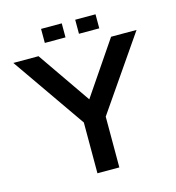

<svg xmlns="http://www.w3.org/2000/svg" viewBox="-120 -930 948 1032"><g transform="rotate(-15 354.5 -414.0)"><path d="M555.3 -689.9 355.1 -395.3 151.5 -689.9H11.4L294.6 -282.6V0H416.4V-282.6L697 -689.9ZM317.8 -828.1H202.7V-750H317.8ZM505.7 -828.1H392.7V-750H505.7Z"/></g></svg>

Font: Saysettha
Style: Regular
Weight: 400
Designer: John M. Durdin
Foundry: Lao Script for Windows
Version: Version 2.201